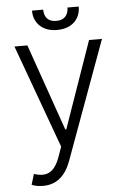

<svg xmlns="http://www.w3.org/2000/svg" viewBox="-61 -771 667 1019"><g transform="rotate(-5 272.5 -261.0)"><path d="M337.9 -727.1H397.9Q397.9 -675.8 364.3 -644.5Q330.6 -613.3 272.9 -613.3Q216.3 -613.3 182.6 -644.5Q148.9 -675.8 148.9 -727.1H208.5Q208.5 -697.3 224.4 -679.4Q240.2 -661.6 272.9 -661.6Q305.7 -661.6 321.8 -679.7Q337.9 -697.8 337.9 -727.1ZM127.4 204.6Q90.8 204.6 66.4 193.4L83.5 137.2Q109.4 145.5 129.4 145.5Q159.7 145.5 181.9 125.5Q204.1 105.5 220.7 60.5L240.2 5.4L39.6 -545.4H108.4L270 -83.5H275.4L437 -545.4H505.9L274.9 86.4Q231 204.6 127.4 204.6Z"/></g></svg>

Font: Interop Light
Style: Regular
Weight: 300
Designer: Rasmus Andersson, Google, Jang Haemin
Foundry: jhaemin
Version: Version 1.007